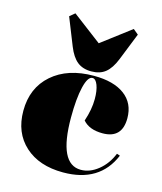

<svg xmlns="http://www.w3.org/2000/svg" viewBox="-107 -773 728 864"><g transform="rotate(15 257.0 -341.0)"><path d="M409 -694 433 -674 382 -546Q364 -501 338.5 -480.5Q313 -460 273 -460Q233 -460 207.5 -480.5Q182 -501 164 -546L113 -674L137 -694L273 -591ZM268 12Q156 12 90 -48Q24 -108 24 -210Q24 -317 96.5 -380.5Q169 -444 291 -444Q383 -444 434 -406Q485 -368 485 -298Q485 -204 394 -204Q332 -204 302 -239Q321 -295 321 -344Q321 -383 311.5 -408Q302 -433 287 -433Q265 -433 252 -379Q239 -325 239 -236Q239 -20 342 -20Q384 -20 422.5 -51Q461 -82 481 -132L496 -127Q438 12 268 12Z"/></g></svg>

Font: Arapey Black-Display
Style: Regular
Weight: 900
Designer: Eduardo Rodriguez Tunni
Foundry: Eduardo Rodriguez Tunni
Version: Version 4.000